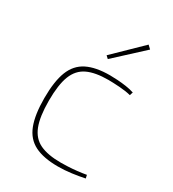

<svg xmlns="http://www.w3.org/2000/svg" viewBox="-176 -810 831 921"><g transform="rotate(30 239.0 -350.0)"><path d="M288 -492Q306 -492 329.5 -490.5Q353 -489 377.5 -485.5Q402 -482 423 -475L417 -457Q391 -464 353.5 -466.5Q316 -469 292 -469Q220 -469 176.5 -448.5Q133 -428 113.5 -378.5Q94 -329 94 -240Q94 -152 113.5 -102Q133 -52 176.5 -31.5Q220 -11 292 -11Q306 -11 330 -12Q354 -13 381 -16Q408 -19 430 -23L434 -5Q401 2 363 7Q325 12 289 12Q209 12 160.5 -12.5Q112 -37 90.5 -92.5Q69 -148 69 -240Q69 -333 90.5 -388Q112 -443 160.5 -467.5Q209 -492 288 -492ZM374 -712 392 -695 239 -554 225 -567Z"/></g></svg>

Font: Exo 2 Thin
Style: Regular
Weight: 250
Designer: Natanael Gama
Foundry: Natanael Gama
Version: Version 2.010